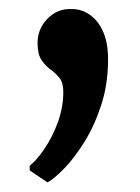

<svg xmlns="http://www.w3.org/2000/svg" viewBox="-20 -156 302 414"><path d="M82 237 44 211.5V201.5Q60.5 188 77 163.2Q93.5 138.5 105 106.8Q116.5 75 116.5 42Q116.5 22 108 11.8Q99.5 1.5 88.5 -6.5Q77.5 -14.5 69.2 -27Q61 -39.5 61 -63Q61 -93.5 81.8 -115Q102.5 -136.5 130.5 -136.5H135.5Q155.5 -136.5 173.2 -124.5Q191 -112.5 202 -88.5Q213 -64.5 213 -28Q213 25 198.5 69.8Q184 114.5 162.5 149.2Q141 184 119.2 206.5Q97.5 229 83 237Z"/></svg>

Font: Merriweather SemiBold
Style: Regular
Weight: 600
Version: Version 2.100